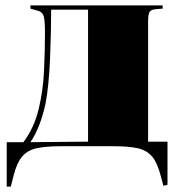

<svg xmlns="http://www.w3.org/2000/svg" viewBox="-20 -543 662 713"><path d="M587 147 576 107Q564 61 544.5 38Q525 15 491.5 7.5Q458 0 402 0H205Q150 0 116 7.5Q82 15 62.5 38Q43 61 31 107L20 150H5V-15H67Q107 -69 123.5 -137.5Q140 -206 143.5 -280Q147 -354 147 -425Q147 -462 143 -480Q139 -498 121 -503L93 -511V-523H584V-511L560 -509Q542 -508 536 -499.5Q530 -491 530 -465V-17H602V143ZM93 -15 307 -17V-507H170Q170 -473 169 -426Q168 -379 166 -328.5Q164 -278 159.5 -233Q155 -188 149 -158Q130 -70 93 -15Z"/></svg>

Font: Display Black
Style: Regular
Weight: 900
Designer: Latin by Veronika Burian and Jose Scaglione. Greek by Irene Vlachou. Cyrillic by Vera Evstafieva.
Foundry: TypeTogether
Version: Version 3.002